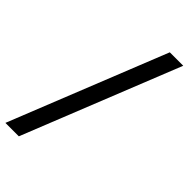

<svg xmlns="http://www.w3.org/2000/svg" viewBox="-278 -831 1010 1010"><g transform="rotate(45 227.0 -326.0)"><path d="M439 -763 90 111H-10L339 -763Z"/></g></svg>

Font: Open Sauce Sans Medium
Style: Regular
Weight: 500
Designer: Alfredo Marco Pradil
Foundry: Creative Sauce Fz LLC
Version: Version 1.477